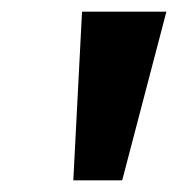

<svg xmlns="http://www.w3.org/2000/svg" viewBox="-20 -725 306 330"><path d="M106 -415 121 -705H266L190 -415Z"/></svg>

Font: Mulish ExtraLight
Style: Bold Italic
Weight: 700
Italic angle: -9°
Version: Version 3.603